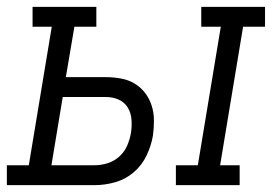

<svg xmlns="http://www.w3.org/2000/svg" viewBox="-35 -540 805 560"><path d="M478 0V-58H542L609 -462H552V-520H738V-462H674L607 -58H664V0ZM-15 0V-58H49L116 -462H60V-520H246V-462H182L157 -315H274Q296 -315 318 -311Q340 -307 358 -296Q376 -285 388.5 -268.5Q401 -252 407.5 -231.5Q414 -211 414 -188.5Q414 -166 411 -144Q406 -115 392.5 -86.5Q379 -58 355 -37.5Q331 -17 301 -8.5Q271 0 241 0ZM115 -58H241Q260 -58 279 -64Q298 -70 313 -83.5Q328 -97 336 -115.5Q344 -134 347 -153Q350 -172 348.5 -191.5Q347 -211 337.5 -226.5Q328 -242 311 -249.5Q294 -257 274 -257H148Z"/></svg>

Font: Iosevka Etoile Light Oblique
Style: Regular
Weight: 300
Italic angle: -9°
Designer: Belleve Invis
Foundry: Belleve Invis
Version: Version 15.5.2; ttfautohint (v1.8.4)